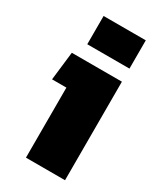

<svg xmlns="http://www.w3.org/2000/svg" viewBox="-174 -737 673 800"><g transform="rotate(30 163.0 -336.5)"><path d="M78 -537V-673H281V-537ZM93 0V-337H24L40 -474H281V0Z"/></g></svg>

Font: Kanit
Style: Bold
Weight: 700
Designer: Katatrad Team
Foundry: CadsonDemak
Version: Version 2.000; ttfautohint (v1.8.3)